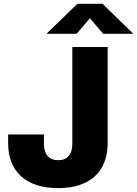

<svg xmlns="http://www.w3.org/2000/svg" viewBox="-20 -973 714 1003"><path d="M284.2 9.8C448.7 9.8 542.5 -75.2 542.5 -226.6V-727.5H357.9V-223.1C357.9 -165 331.1 -136.2 284.2 -136.2C236.8 -136.2 209.5 -165 209.5 -222.2V-270.5H22.5V-225.6C22.5 -74.7 117.7 9.8 284.2 9.8ZM380.4 -796.4 449.7 -877.9 519 -796.4H673.8V-799.3L515.6 -953.1H384.3L225.6 -799.3V-796.4Z"/></svg>

Font: Raveo ExtraBold
Style: Regular
Weight: 800
Designer: Jakub Foglar, Rasmus Andersson (Inter)
Foundry: Jakubfoglar.com
Version: Version 1.100;Glyphs 3.2.3 (3260)